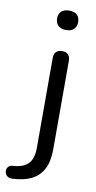

<svg xmlns="http://www.w3.org/2000/svg" viewBox="-156 -745 491 978"><g transform="rotate(10 90.0 -256.0)"><path d="M-15.5 190.5Q-31 191.5 -40.8 185.5Q-50.5 179.5 -54.2 170Q-58 160.5 -56.5 150.8Q-55 141 -47.8 133.8Q-40.5 126.5 -28 126Q26.5 123 52.5 97Q78.5 71 78.5 14.5V-451Q78.5 -472 89.5 -482.8Q100.5 -493.5 120.5 -493.5Q140.5 -493.5 151.2 -482.8Q162 -472 162 -451V8.5Q162 69.5 141.5 109Q121 148.5 81.8 168.2Q42.5 188 -15.5 190.5ZM120 -602.5Q94.5 -602.5 80 -616Q65.5 -629.5 65.5 -653Q65.5 -677.5 80 -690.2Q94.5 -703 120 -703Q146.5 -703 160.5 -690.2Q174.5 -677.5 174.5 -653Q174.5 -629.5 160.5 -616Q146.5 -602.5 120 -602.5Z"/></g></svg>

Font: Nunito ExtraLight
Style: Regular
Weight: 200
Designer: Vernon Adams
Foundry: Vernon Adams
Version: Version 3.602;April 4, 2023;FontCreator 14.0.0.2856 64-bit